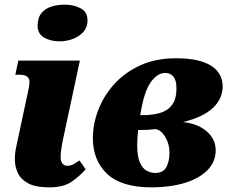

<svg xmlns="http://www.w3.org/2000/svg" viewBox="-20 -797 1005 827"><path d="M236 -619Q197 -619 169.5 -635.5Q142 -652 142 -686Q142 -721 159 -741Q176 -761 202.5 -769Q229 -777 259 -777Q297 -777 327 -761.5Q357 -746 357 -708Q357 -680 339.5 -660Q322 -640 294.5 -629.5Q267 -619 236 -619ZM192 10Q133 10 101 -7.5Q69 -25 56.5 -52.5Q44 -80 44 -110Q44 -138 50 -165L96 -380Q101 -403 104 -418.5Q107 -434 107 -444Q107 -475 66 -475H46L59 -536H324L256 -218Q249 -187 245 -161.5Q241 -136 241 -120Q241 -102 249 -92.5Q257 -83 269 -83Q284 -83 295.5 -89Q307 -95 322 -106L349 -68Q324 -39 289 -14.5Q254 10 192 10Z M633 10Q503 10 441.5 -48Q380 -106 380 -202Q380 -262 403 -322.5Q426 -383 471 -433.5Q516 -484 583 -515Q650 -546 738 -546Q839 -546 889 -514Q939 -482 939 -425Q939 -372 897.5 -332.5Q856 -293 768 -271Q831 -265 870 -231.5Q909 -198 909 -150Q909 -99 872.5 -63Q836 -27 773.5 -8.5Q711 10 633 10ZM692 -483Q658 -483 629 -442.5Q600 -402 584 -301H595Q633 -301 666 -309.5Q699 -318 719.5 -343Q740 -368 740 -417Q740 -452 726.5 -467.5Q713 -483 692 -483ZM648 -52Q683 -52 696.5 -77Q710 -102 710 -140Q710 -177 692 -207Q674 -237 650 -241Q635 -239 619.5 -238Q604 -237 575 -237Q573 -218 572 -202.5Q571 -187 571 -172Q571 -122 583 -96Q595 -70 613 -61Q631 -52 648 -52Z"/></svg>

Font: Noto Serif Black
Style: Italic
Weight: 900
Italic angle: -12°
Designer: Monotype Design Team
Foundry: Monotype Imaging Inc.
Version: Version 2.013